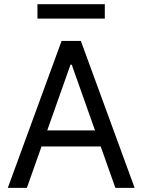

<svg xmlns="http://www.w3.org/2000/svg" viewBox="-20 -904 686 924"><path d="M17.6 0H109.4L319.3 -592.8H325.2L535.2 0H627.9L369.1 -707H276.4ZM503.9 -276.4H141.6V-199.2H503.9ZM484.4 -814.5V-883.8H160.2V-814.5Z"/></svg>

Font: Pretendard Variable
Style: Regular
Weight: 400
Designer: Base glyphs from Inter by Rasmus Andersson; Hangeul glyphs from Noto Sans CJK(Source Han Sans) by Jang Soo-young and Kan
Foundry: Kil Hyung-jin
Version: Version 1.309;Glyphs 3.2 (3225)